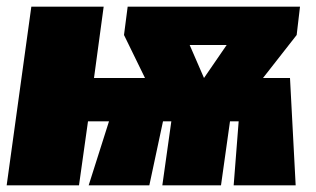

<svg xmlns="http://www.w3.org/2000/svg" viewBox="-28 -556 947 576"><path d="M872 -536 862 -451 761 -322H842L859 0H673L688 -192H662L635 0H459L486 -192H461L420 0H238L299 -192H236L209 0H-8L66 -536H283L254 -322H407L344 -451L355 -536ZM541 -421 584 -322 652 -421Z"/></svg>

Font: Fira Sans Ultra
Style: Italic
Weight: 950
Italic angle: -8°
Designer: Carrois Corporate & Edenspiekermann AG
Foundry: Carrois Corporate GbR & Edenspiekermann AG
Version: Version 4.203;PS 004.203;hotconv 1.0.88;makeotf.lib2.5.64775